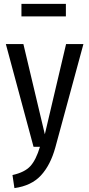

<svg xmlns="http://www.w3.org/2000/svg" viewBox="-20 -753 458 985"><path d="M264 3Q239 94 190 147Q141 200 54 212L44 145Q107 131 136 99Q165 67 185 0H152L10 -527H100L210 -64L319 -527H408ZM318 -669H90V-733H318Z"/></svg>

Font: Fira Sans Extra Condensed
Style: Regular
Weight: 400
Width: 1
Designer: Carrois Corporate & Edenspiekermann AG
Foundry: Carrois Corporate GbR & Edenspiekermann AG
Version: Version 4.203